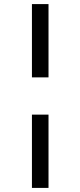

<svg xmlns="http://www.w3.org/2000/svg" viewBox="-20 -780 393 938"><path d="M136 -220H217V138H136ZM136 -760H217V-402H136Z"/></svg>

Font: IBM Plex Serif SmBld
Style: Regular
Weight: 600
Designer: Mike Abbink, Paul van der Laan, Pieter van Rosmalen
Foundry: Bold Monday
Version: Version 3.001